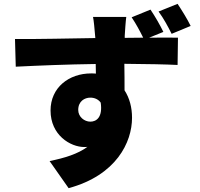

<svg xmlns="http://www.w3.org/2000/svg" viewBox="-20 -883 1040 999"><path d="M972 -748C955 -783 929 -825 904 -863L805 -823C832 -786 853 -747 873 -707ZM387 -311C387 -356 420 -375 450 -375C472 -375 492 -366 504 -349C515 -273 482 -250 450 -250C419 -250 387 -275 387 -311ZM830 -717C813 -752 788 -796 763 -833L665 -793C689 -757 707 -723 725 -687L629 -686V-697C630 -715 634 -776 637 -795H464C468 -776 472 -734 475 -696L476 -685C348 -683 173 -679 58 -680L62 -536C183 -542 329 -548 478 -550L479 -500C471 -501 463 -501 454 -501C339 -501 243 -428 243 -308C243 -180 346 -118 419 -118C425 -118 430 -118 435 -119C385 -82 317 -61 238 -45L337 96C585 29 667 -143 667 -270C667 -324 654 -373 628 -413C628 -454 628 -504 627 -551C752 -550 845 -548 904 -545L906 -687C876 -688 818 -687 756 -687Z"/></svg>

Font: Noto Sans CJK Black
Style: Bold
Weight: 900
Designer: Ryoko NISHIZUKA (kana & ideographs); Paul D. Hunt (Latin, Greek & Cyrillic); Wenlong ZHANG (bopomofo); Sandoll Communica
Foundry: Adobe Systems Incorporated
Version: Version 1.000;PS 1;hotconv 1.0.78;makeotf.lib2.5.61930